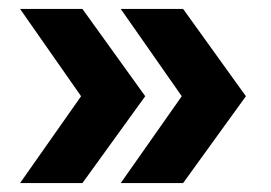

<svg xmlns="http://www.w3.org/2000/svg" viewBox="-20 -485 608 431"><path d="M162 -269 25 -465H165L306 -269L165 -74H25ZM388 -269 251 -465H391L532 -269L391 -74H251Z"/></svg>

Font: Chess Sans
Style: Bold
Weight: 700
Designer: Wolf Bōese
Foundry: Wolf Bōese
Version: Version 7.223